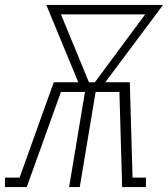

<svg xmlns="http://www.w3.org/2000/svg" viewBox="-57 -755 678 775"><path d="M-37 0V-38H22L160 -423H259L130 -735H601L368 -423H467L478 -38H532V0H436L425 -384H329L265 0H222L286 -384H189L51 0ZM326 -423 529 -697H189L302 -423Z"/></svg>

Font: Iosevka Curly Slab XLtEx
Style: Italic
Weight: 200
Width: 7
Italic angle: -9°
Monospace: yes
Designer: Belleve Invis
Foundry: Belleve Invis
Version: Version 11.1.0; ttfautohint (v1.8.3)